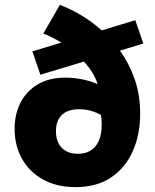

<svg xmlns="http://www.w3.org/2000/svg" viewBox="-20 -754 639 789"><path d="M290 15Q214 15 157.5 -16Q101 -47 70.5 -101.5Q40 -156 40 -224Q40 -285 64.5 -332.5Q89 -380 135.5 -407.5Q182 -435 248 -435Q286 -435 322.5 -427Q359 -419 381 -408Q374 -432 359.5 -455.5Q345 -479 325 -501L146 -447L113 -543L232 -579Q214 -590 195.5 -599.5Q177 -609 158 -616L226 -734Q271 -717 315 -690.5Q359 -664 398 -629L536 -671L569 -575L473 -546Q511 -493 533.5 -428.5Q556 -364 556 -287Q556 -201 525.5 -132.5Q495 -64 436 -24.5Q377 15 290 15ZM300 -122Q347 -122 372.5 -153Q398 -184 398 -244Q398 -263 395 -281Q384 -289 359.5 -297Q335 -305 304 -305Q259 -305 234.5 -282Q210 -259 210 -215Q210 -171 234 -146.5Q258 -122 300 -122Z"/></svg>

Font: Braah One
Style: Regular
Weight: 400
Designer: Ashish Kumar
Foundry: Ashish Kumar
Version: Version 1.001; ttfautohint (v1.8.4.7-5d5b);gftools[0.9.29]